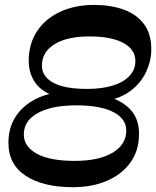

<svg xmlns="http://www.w3.org/2000/svg" viewBox="-20 -761 643 791"><path d="M280 10.2Q158.3 10.2 86.5 -36.4Q14.7 -83.1 14.7 -173Q14.7 -231.1 41.2 -275.3Q67.8 -319.4 116.4 -347.3Q165.1 -375.2 232 -382.2L228.9 -358.4Q159.9 -375.4 129.1 -415.2Q98.3 -455 98.3 -510.3Q98.3 -580.2 132.5 -632.2Q166.7 -684.1 228.4 -712.7Q290.1 -741.3 371.7 -740.8Q438.8 -740.2 491 -720.9Q543.2 -701.7 573.3 -661.6Q603.3 -621.6 603.3 -558.1Q603.3 -511.4 582.4 -465.8Q561.6 -420.2 518.8 -387.4Q476.1 -354.7 410.8 -344.8L410.7 -367.1Q479.7 -349.4 516.5 -310.3Q553.3 -271.1 552.8 -208.6Q552.8 -141 517.5 -91.8Q482.2 -42.6 420.9 -16.2Q359.7 10.2 280 10.2ZM288 -98.2Q387.6 -98.2 443.9 -131.9Q500.2 -165.7 500.2 -223.1Q500.2 -271.8 446.8 -299.4Q393.3 -327 293.8 -327Q193.2 -327 135.7 -295.3Q78.1 -263.7 78.1 -206.9Q78.1 -157.6 131.3 -127.9Q184.6 -98.2 288 -98.2ZM338.8 -394.7Q399.6 -394.7 444.3 -408.4Q489 -422.2 513.3 -448.1Q537.7 -474 537.7 -509.3Q537.7 -557 488.5 -583.9Q439.3 -610.9 347.9 -610.9Q255.9 -610.9 204.3 -578.7Q152.7 -546.4 152.7 -490.7Q152.7 -446 199.2 -420.3Q245.8 -394.7 338.8 -394.7Z"/></svg>

Font: Savate ExtraLight
Style: Italic
Weight: 200
Italic angle: -11°
Designer: Max Esnée
Foundry: Plomb Type
Version: Version 2.000